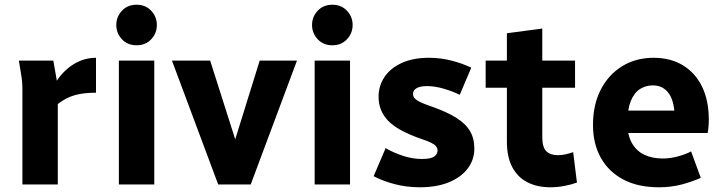

<svg xmlns="http://www.w3.org/2000/svg" viewBox="-20 -782 3060 814"><path d="M60 -525H206L221 -440Q252 -486 295 -511.5Q338 -537 387 -537V-389Q334 -389 297 -378.5Q260 -368 225 -341V0H75V-400Q75 -421 73.5 -437.5Q72 -454 68 -476Z M484 0V-525H634V0ZM473 -676Q473 -711 497 -736.5Q521 -762 559 -762Q597 -762 621 -736.5Q645 -711 645 -676Q645 -641 621 -615.5Q597 -590 559 -590Q521 -590 497 -615.5Q473 -641 473 -676Z M709 -525H871L999 -123H956L1081 -525H1239L1043 0H905Z M1314 0V-525H1464V0ZM1303 -676Q1303 -711 1327 -736.5Q1351 -762 1389 -762Q1427 -762 1451 -736.5Q1475 -711 1475 -676Q1475 -641 1451 -615.5Q1427 -590 1389 -590Q1351 -590 1327 -615.5Q1303 -641 1303 -676Z M1564 -35 1615 -154Q1647 -135 1688 -121.5Q1729 -108 1769 -108Q1807 -108 1821 -118.5Q1835 -129 1835 -144Q1835 -154 1828.5 -162Q1822 -170 1807.5 -177Q1793 -184 1769 -192Q1667 -227 1626 -269.5Q1585 -312 1585 -372Q1585 -418 1610 -455.5Q1635 -493 1683 -515Q1731 -537 1799 -537Q1848 -537 1894.5 -525Q1941 -513 1978 -495L1929 -380Q1899 -395 1861 -406Q1823 -417 1791 -417Q1761 -417 1746 -408Q1731 -399 1731 -384Q1731 -374 1737.5 -366Q1744 -358 1760 -350Q1776 -342 1805 -332Q1872 -309 1913 -283.5Q1954 -258 1972.5 -226.5Q1991 -195 1991 -153Q1991 -104 1962.5 -67Q1934 -30 1882.5 -9Q1831 12 1761 12Q1703 12 1652.5 -1.5Q1602 -15 1564 -35Z M2039 -410V-525H2129V-641L2279 -661V-525H2418V-410H2279V-201Q2279 -158 2296 -141Q2313 -124 2346 -124Q2360 -124 2376.5 -127.5Q2393 -131 2410 -137L2426 -8Q2401 1 2372 6.5Q2343 12 2314 12Q2257 12 2215.5 -9.5Q2174 -31 2151.5 -74Q2129 -117 2129 -182V-410Z M2494 -252Q2494 -338 2527 -402Q2560 -466 2618 -501.5Q2676 -537 2751 -537Q2823 -537 2875.5 -505Q2928 -473 2956.5 -414.5Q2985 -356 2985 -274Q2985 -257 2983.5 -242Q2982 -227 2980 -218H2601V-313H2872L2841 -272Q2841 -349 2816.5 -384.5Q2792 -420 2748 -420Q2717 -420 2692.5 -404Q2668 -388 2654 -353Q2640 -318 2640 -262Q2640 -209 2659 -175.5Q2678 -142 2711.5 -126Q2745 -110 2790 -110Q2820 -110 2852.5 -118.5Q2885 -127 2910 -140L2951 -28Q2915 -12 2870.5 0Q2826 12 2773 12Q2685 12 2622.5 -21Q2560 -54 2527 -113.5Q2494 -173 2494 -252Z"/></svg>

Font: Radio Canada
Style: Regular
Weight: 400
Designer: Charles Daoud, Etienne Aubert Bonn, Alexandre Saumier Demers, Jacques Le Bailly
Foundry: Radio-Canada
Version: Version 2.104;gftools[0.9.28.dev5+ged2979d]